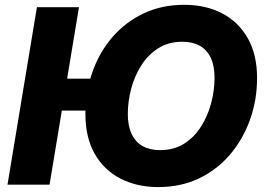

<svg xmlns="http://www.w3.org/2000/svg" viewBox="-20 -757 1092 787"><path d="M408.7 -434.6 387.2 -303.7H157.2L179.2 -434.6ZM303.7 -727.5 183.1 0H10.7L131.3 -727.5ZM628.9 9.8Q541 9.8 473.4 -25.1Q405.8 -60.1 367.9 -127Q330.1 -193.8 330.1 -289.6Q330.1 -379.9 358.4 -460.7Q386.7 -541.5 439.9 -603.8Q493.2 -666 567.9 -701.7Q642.6 -737.3 734.9 -737.3Q822.8 -737.3 889.9 -702.6Q957 -668 995.4 -600.8Q1033.7 -533.7 1033.7 -437.5Q1033.7 -347.2 1004.9 -266.6Q976.1 -186 922.9 -123.5Q869.6 -61 795.4 -25.6Q721.2 9.8 628.9 9.8ZM636.2 -141.6Q692.9 -141.6 734.9 -168.2Q776.9 -194.8 804.4 -238.8Q832 -282.7 845.7 -335Q859.4 -387.2 859.4 -438.5Q859.4 -486.8 844 -519.8Q828.6 -552.7 799.1 -569.3Q769.5 -585.9 727.5 -585.9Q670.9 -585.9 628.9 -559.3Q586.9 -532.7 559.1 -488.8Q531.2 -444.8 517.6 -392.8Q503.9 -340.8 503.9 -289.6Q503.9 -241.2 519.5 -208Q535.2 -174.8 564.7 -158.2Q594.2 -141.6 636.2 -141.6Z"/></svg>

Font: Inter 16pt ExtraBold
Style: Italic
Weight: 800
Italic angle: -9.3988°
Version: Version 4.001;git-66647c0bb